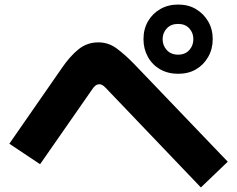

<svg xmlns="http://www.w3.org/2000/svg" viewBox="-20 -835 1040 843"><path d="M980 -125 862 -12 452 -441Q444 -450 435 -457.5Q426 -465 417 -465Q407 -465 399.5 -459.5Q392 -454 385 -443L156 -114L21 -204L250 -534Q286 -587 324 -618Q362 -649 412 -649Q456 -649 492 -622.5Q528 -596 569 -554ZM762 -511Q718 -511 683.5 -530.5Q649 -550 629.5 -585Q610 -620 610 -663Q610 -707 629.5 -741Q649 -775 683.5 -795Q718 -815 762 -815Q807 -815 840.5 -795Q874 -775 894 -741Q914 -707 914 -663Q914 -620 894 -585Q874 -550 840.5 -530.5Q807 -511 762 -511ZM762 -595Q793 -595 811 -615Q829 -635 829 -663Q829 -691 811 -710.5Q793 -730 762 -730Q731 -730 712.5 -710.5Q694 -691 694 -663Q694 -635 712.5 -615Q731 -595 762 -595Z"/></svg>

Font: Murecho Thin ExtraBold
Style: Regular
Weight: 800
Version: Version 1.010